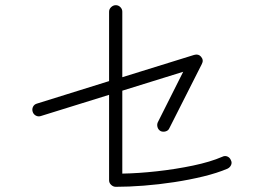

<svg xmlns="http://www.w3.org/2000/svg" viewBox="-20 -772 1040 741"><path d="M427 -51Q417 -51 409 -58.5Q401 -66 401 -76V-406L137 -324Q127 -321 118 -326Q109 -331 106 -341Q103 -351 107.5 -360Q112 -369 122 -372L401 -459V-727Q401 -737 409 -744.5Q417 -752 427 -752Q437 -752 444.5 -744.5Q452 -737 452 -727V-474L729 -560Q746 -565 756 -553Q767 -540 759 -525L634 -278Q630 -268 619.5 -265Q609 -262 600 -266Q591 -271 588 -281Q585 -291 589 -300L687 -495L452 -422V-102Q514 -103 586 -111Q658 -119 725 -133Q792 -147 838 -167Q848 -172 857.5 -168Q867 -164 871 -154Q876 -145 872 -135.5Q868 -126 858 -121Q818 -104 764.5 -91Q711 -78 652 -69Q593 -60 535 -55.5Q477 -51 427 -51Z"/></svg>

Font: Zen Kurenaido
Style: Regular
Weight: 400
Designer: Yoshimichi Ohira
Foundry: Positype
Version: Version 1.001